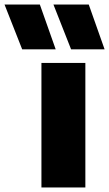

<svg xmlns="http://www.w3.org/2000/svg" viewBox="-144 -828 482 848"><path d="M39 0V-550H233V0ZM170 -610 92 -808H248L318 -610ZM-46 -610 -124 -808H32L102 -610Z"/></svg>

Font: Encode Sans Cnd Black
Style: Regular
Weight: 900
Width: 3
Designer: Multiple Designers
Foundry: Impallari Type
Version: Version 3.002; ttfautohint (v1.8.3) -l 8 -r 50 -G 200 -x 14 